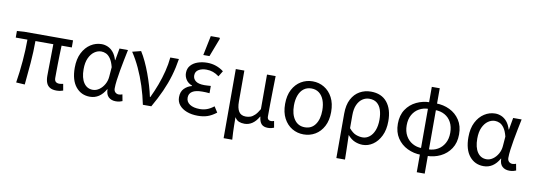

<svg xmlns="http://www.w3.org/2000/svg" viewBox="-67 -1195 5054 1818"><g transform="rotate(10 2460.5 -286.5)"><path d="M488 9.5Q449.4 9.5 425.4 -4.5Q401.4 -18.6 390.5 -45.9Q379.6 -73.2 379.6 -112.8Q379.6 -131.5 380.1 -166.1Q380.6 -200.6 381.3 -244.2Q382 -287.8 382.5 -333.1Q383 -378.4 383.6 -417.8H211.6Q211.6 -316.1 202.8 -206.4Q194.1 -96.7 183.4 4.9L99.9 0Q116.4 -102.8 125.5 -211.2Q134.6 -319.7 134.6 -417.8H22.3V-481.4L92 -486.1H561.2V-417.8H462.9Q461.5 -376.8 460 -330Q458.5 -283.1 458 -238.6Q457.5 -194.1 457.2 -159.3Q456.9 -124.4 456.9 -106.8Q456.9 -81.8 469 -70.4Q481.2 -59 504.7 -59Q510.8 -59 520.1 -60.5Q529.4 -62 540.7 -64.3L551.8 -1.5Q540 2.6 524.1 6.1Q508.2 9.5 488 9.5Z M809.5 12Q726 12 673.9 -51.5Q621.9 -115.1 621.9 -234.2Q621.9 -318.1 651.8 -376.9Q681.7 -435.7 730.3 -466.9Q779 -498.1 835.1 -498.1Q865.2 -498.1 894.4 -485.6Q923.6 -473.1 947.3 -445.1Q970.9 -417.1 984.8 -370.9H987.5L1007.8 -486.1H1089.3Q1079.3 -438.1 1068.8 -385.6Q1058.2 -333.1 1049.2 -281.8Q1040.1 -230.4 1034.3 -185.4Q1028.4 -140.4 1028.4 -106.8Q1028.4 -82.4 1042.5 -69.5Q1056.6 -56.5 1076.4 -56.5Q1084.6 -56.5 1093.6 -58.6Q1102.5 -60.7 1110.3 -63.7L1122.1 -0.9Q1112.1 3.5 1096.3 7.8Q1080.6 12 1058.9 12Q1015.9 12 989.7 -12.1Q963.5 -36.2 963.2 -86.8H960.4Q904.6 12 809.5 12ZM826.2 -57.2Q858.1 -57.2 887.2 -77.7Q916.4 -98.3 935.9 -132.7Q955.4 -167.1 958.3 -207.9L965.6 -299.5Q952.2 -352.3 932.2 -380.3Q912.2 -408.4 889.6 -418.6Q866.9 -428.9 844.1 -428.9Q809 -428.9 777.8 -407Q746.6 -385 726.7 -342.1Q706.9 -299.2 706.9 -234.9Q706.9 -150.9 738.7 -104Q770.5 -57.2 826.2 -57.2Z M1318.2 0Q1300.1 -89.2 1272.1 -175.4Q1244.1 -261.6 1208.4 -338.5Q1172.6 -415.4 1131.1 -477.3L1213.6 -498.1Q1238.5 -459.5 1262.3 -408.6Q1286.2 -357.7 1306.9 -301.5Q1327.6 -245.4 1344.1 -189.6Q1360.5 -133.9 1370.9 -84.6H1374.9Q1404.9 -146.8 1430.3 -214.7Q1455.8 -282.6 1473 -351.7Q1490.3 -420.7 1496.2 -486.1H1579Q1566.1 -401.5 1542.9 -322.7Q1519.7 -243.9 1484.2 -164.8Q1448.7 -85.8 1399.3 0Z M1847.5 12Q1787.4 12 1741.2 -5.7Q1695 -23.4 1668.8 -55.2Q1642.6 -87 1642.6 -130.5Q1642.6 -184.5 1673.3 -215.1Q1704 -245.7 1745.4 -255.7V-259.7Q1706.6 -274.1 1687 -303.8Q1667.4 -333.5 1667.4 -368Q1667.4 -411.7 1692.8 -440.5Q1718.2 -469.4 1760 -483.7Q1801.7 -498 1851 -498Q1895.7 -498 1936.1 -483.9Q1976.5 -469.8 2009.3 -444.2L1976.1 -389.9Q1947.6 -411.5 1917.9 -422Q1888.3 -432.6 1853.9 -432.6Q1809.3 -432.6 1778.9 -414.2Q1748.5 -395.8 1748.5 -358.6Q1748.5 -325.8 1775.2 -305.1Q1802 -284.4 1859.4 -284.4Q1874 -284.4 1888.2 -285.5Q1902.3 -286.6 1920.7 -287.6V-217.6Q1900.9 -219.6 1884.1 -220.2Q1867.3 -220.8 1850.3 -220.8Q1787.1 -220.8 1755.4 -200.4Q1723.7 -180 1723.7 -140.7Q1723.7 -100.3 1758.7 -77.2Q1793.6 -54 1855.8 -54Q1891 -54 1922.9 -65.4Q1954.9 -76.7 1989.6 -103.8L2024.4 -49.2Q1980.3 -15.2 1939.7 -1.6Q1899 12 1847.5 12ZM1799.8 -563.7 1838.6 -752.1H1922.7L1927.6 -742.9L1859.1 -563.7Z M2126 178.5V-486.1H2208.3V-188.7Q2208.3 -124.9 2229.3 -92.2Q2250.3 -59.4 2297.5 -59.4Q2319.4 -59.4 2340.3 -66.4Q2361.1 -73.3 2382.5 -93.9Q2403.9 -114.4 2426.1 -153.9V-486.1H2509.1Q2507.8 -420.4 2506.3 -352.7Q2504.9 -285.1 2504.2 -220.4Q2503.4 -155.7 2503.4 -98Q2503.4 -77.4 2513.3 -68.2Q2523.1 -59 2538.8 -59Q2546.1 -59 2553 -60.5Q2560 -62 2568.3 -65L2579.4 -2.2Q2568.4 2.3 2554.6 5.9Q2540.8 9.5 2520.6 9.5Q2479.5 9.5 2458.9 -12.6Q2438.4 -34.7 2433.5 -82.4H2430.8Q2404.4 -35.8 2370.1 -13Q2335.8 9.8 2296.3 9.8Q2266.9 9.8 2243.1 0.7Q2219.4 -8.5 2202.1 -37.1Q2202.4 10.7 2203 44.8Q2203.5 78.9 2204.9 109.7Q2206.3 140.5 2209 178.5Z M2864.4 12Q2803.5 12 2753.3 -17.7Q2703.2 -47.5 2673 -104.4Q2642.9 -161.3 2642.9 -242.4Q2642.9 -324.2 2673 -381.1Q2703.2 -438 2753.3 -468Q2803.5 -498.1 2864.4 -498.1Q2925.2 -498.1 2975.4 -468Q3025.6 -438 3055.7 -381.1Q3085.8 -324.2 3085.8 -242.4Q3085.8 -161.3 3055.7 -104.4Q3025.6 -47.5 2975.4 -17.7Q2925.2 12 2864.4 12ZM2864.4 -56.5Q2929.3 -56.5 2965 -107.4Q3000.8 -158.2 3000.8 -242.4Q3000.8 -298.7 2984.7 -341Q2968.5 -383.2 2938 -406.4Q2907.4 -429.6 2864.4 -429.6Q2821.3 -429.6 2790.8 -406.4Q2760.2 -383.2 2744.1 -341Q2727.9 -298.7 2727.9 -242.4Q2727.9 -158.2 2764 -107.4Q2800.1 -56.5 2864.4 -56.5Z M3210 178.5V-248.2Q3210 -332.9 3239.2 -388.1Q3268.3 -443.3 3316.9 -470.7Q3365.4 -498.1 3424.4 -498.1Q3525.9 -498.1 3580 -431.8Q3634.1 -365.5 3634.1 -250.4Q3634.1 -167.6 3605.3 -109Q3576.6 -50.4 3530.7 -19.2Q3484.8 12 3433.7 12Q3394.9 12 3357.9 -3.1Q3320.8 -18.2 3287.3 -57Q3288.7 -13.4 3289.7 24.1Q3290.8 61.5 3291.5 98.6Q3292.3 135.7 3293 178.5ZM3419.5 -57.2Q3455.3 -57.2 3484.9 -80.3Q3514.6 -103.3 3531.8 -146.5Q3549.1 -189.7 3549.1 -249.7Q3549.1 -303.3 3535.7 -343.7Q3522.3 -384 3494.2 -406.5Q3466.1 -428.9 3420.9 -428.9Q3385.6 -428.9 3355.4 -408.6Q3325.3 -388.4 3306.9 -348.1Q3288.6 -307.9 3288.6 -246.9V-122.6Q3323 -81.9 3355.4 -69.5Q3387.8 -57.2 3419.5 -57.2Z M3983 178.5V-642.4H4059.4V178.5ZM3992.7 9.3Q3923.5 8.9 3862.6 -20.5Q3801.7 -49.8 3764.3 -106.2Q3726.9 -162.6 3726.9 -243.7Q3726.9 -324.8 3764.3 -380.8Q3801.7 -436.9 3862.6 -465.9Q3923.5 -495 3992.7 -495.4L3989 -431.8Q3940.6 -431.5 3900.1 -409.1Q3859.5 -386.7 3835.7 -344.6Q3811.9 -302.5 3811.9 -243.7Q3811.9 -184.9 3835.7 -142.5Q3859.5 -100.1 3900.1 -77.4Q3940.6 -54.6 3989 -54.3ZM4049.7 9.3 4053.4 -54.3Q4102.4 -54.6 4142.6 -77.4Q4182.8 -100.1 4206.6 -142.5Q4230.5 -184.9 4230.5 -243.7Q4230.5 -302.5 4207.9 -344.6Q4185.4 -386.7 4145.2 -409.1Q4105 -431.5 4053.4 -431.8L4049.7 -495.4Q4121.4 -495 4181.6 -465.9Q4241.9 -436.9 4278.7 -380.8Q4315.5 -324.8 4315.5 -243.7Q4315.5 -162.6 4278 -106.2Q4240.6 -49.8 4180 -20.5Q4119.5 8.9 4049.7 9.3Z M4594.5 12Q4511 12 4458.9 -51.5Q4406.9 -115.1 4406.9 -234.2Q4406.9 -318.1 4436.8 -376.9Q4466.7 -435.7 4515.3 -466.9Q4564 -498.1 4620.1 -498.1Q4650.2 -498.1 4679.4 -485.6Q4708.6 -473.1 4732.3 -445.1Q4755.9 -417.1 4769.8 -370.9H4772.5L4792.8 -486.1H4874.3Q4864.3 -438.1 4853.8 -385.6Q4843.2 -333.1 4834.2 -281.8Q4825.1 -230.4 4819.3 -185.4Q4813.4 -140.4 4813.4 -106.8Q4813.4 -82.4 4827.5 -69.5Q4841.6 -56.5 4861.4 -56.5Q4869.6 -56.5 4878.6 -58.6Q4887.5 -60.7 4895.3 -63.7L4907.1 -0.9Q4897.1 3.5 4881.3 7.8Q4865.6 12 4843.9 12Q4800.9 12 4774.7 -12.1Q4748.5 -36.2 4748.2 -86.8H4745.4Q4689.6 12 4594.5 12ZM4611.2 -57.2Q4643.1 -57.2 4672.2 -77.7Q4701.4 -98.3 4720.9 -132.7Q4740.4 -167.1 4743.3 -207.9L4750.6 -299.5Q4737.2 -352.3 4717.2 -380.3Q4697.2 -408.4 4674.6 -418.6Q4651.9 -428.9 4629.1 -428.9Q4594 -428.9 4562.8 -407Q4531.6 -385 4511.7 -342.1Q4491.9 -299.2 4491.9 -234.9Q4491.9 -150.9 4523.7 -104Q4555.5 -57.2 4611.2 -57.2Z"/></g></svg>

Font: Source Sans 3
Style: Regular
Weight: 200
Designer: Paul D. Hunt
Foundry: Adobe
Version: Version 3.046;hotconv 1.0.118;makeotfexe 2.5.65603